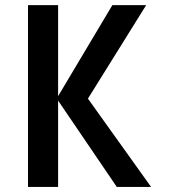

<svg xmlns="http://www.w3.org/2000/svg" viewBox="-20 -740 692 760"><path d="M558.6 -719.7 328.1 -349.6 578.1 0H442.4L210 -341.8V0H90.8V-719.7H210V-359.4L424.8 -719.7Z"/></svg>

Font: Allerta
Style: Regular
Weight: 400
Designer: Matt McInerney
Foundry: Matt McInerney
Version: Version 1.0